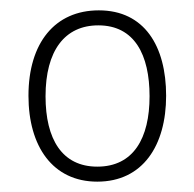

<svg xmlns="http://www.w3.org/2000/svg" viewBox="-20 -744 375 371"><path d="M301 -559C301 -655 259 -724 171 -724C86 -724 35 -661 35 -559C35 -461 82 -393 168 -393C256 -393 301 -463 301 -559ZM68 -558C68 -646 105 -695 170 -695C240 -695 269 -638 269 -558C269 -477 238 -422 168 -422C100 -422 68 -475 68 -558Z"/></svg>

Font: Noto Sans Bengali SemiCondensed ExtraLight
Style: Regular
Weight: 200
Width: 4
Designer: Joana Ranito - Universal Thirst; Jelle Bosma - Monotype Design Team
Foundry: Universal Thirst ehf.
Version: Version 3.000